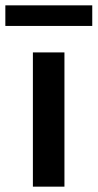

<svg xmlns="http://www.w3.org/2000/svg" viewBox="-62 -698 365 718"><path d="M179 -502H61V0H179ZM283 -678H-42V-601H283Z"/></svg>

Font: Geom Medium
Style: Bold
Weight: 500
Version: Version 1.102